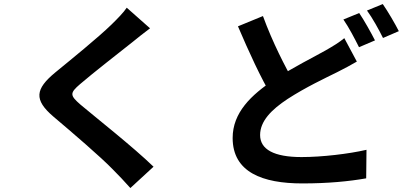

<svg xmlns="http://www.w3.org/2000/svg" viewBox="-20 -863 2040 965"><path d="M734.1 -720.7 617 -824.3C601.5 -800.4 569.2 -767.8 540.3 -739.5C473 -673.9 335.9 -562.9 257.4 -498.5C157.2 -415.5 149.2 -361.6 248.5 -276.9C340.4 -199.2 487.1 -73.7 547.8 -10.7C577.7 19.2 607.2 50.5 635.2 82.1L751.7 -25.1C649.5 -124.3 459.8 -273.6 384.7 -337C330.8 -383.9 329.9 -395.1 382.9 -440.6C449.8 -498.1 581.6 -600.4 646.6 -652.1C669.9 -671.2 702.8 -697.4 734.1 -720.7Z M1773.5 -553.5 1710.5 -671.2C1684.4 -649.6 1655.3 -632 1618.2 -610.6C1557 -575.8 1454.8 -525.9 1359.9 -463.6C1241.3 -385.6 1149.3 -296.2 1149.3 -169.6C1149.3 2.9 1299.9 58.9 1499.3 58.9C1629.5 58.9 1735.2 48.4 1820.5 33.3L1822 -110.1C1733.2 -89.5 1598.1 -73.6 1495.6 -73.6C1356.8 -73.6 1287.3 -112.1 1287.3 -184.3C1287.3 -253.8 1343.3 -311.4 1426 -365.9C1517.5 -425 1611.4 -468.9 1674.3 -500.1C1710.3 -518.3 1742.4 -535.1 1773.5 -553.5ZM1301.6 -782.3 1176 -730.7C1231.1 -601.5 1291.3 -470.3 1345.9 -379.4L1459.4 -446.1C1412.6 -528.8 1350.2 -649.2 1301.6 -782.3ZM1785.4 -797.5 1705.9 -765C1733.1 -726.2 1763.9 -666.7 1784.4 -625.7L1864.7 -660C1845.8 -697.2 1810.4 -760.7 1785.4 -797.5ZM1903.8 -842.6 1824.5 -810.1C1852.2 -772.3 1884.4 -714 1905 -672.1L1984.5 -706.4C1966.9 -741.5 1930 -805 1903.8 -842.6Z"/></svg>

Font: Source Han Sans JP VF
Style: Regular
Weight: 250
Designer: Ryoko NISHIZUKA 西塚涼子 (kana, bopomofo & ideographs); Paul D. Hunt (Latin, Greek & Cyrillic); Sandoll Communications 산돌커뮤니
Foundry: Adobe
Version: Version 2.004;hotconv 1.0.118;makeotfexe 2.5.65603